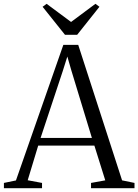

<svg xmlns="http://www.w3.org/2000/svg" viewBox="-28 -985 724 1005"><path d="M55.5 -40.5 303.5 -750H381.5L611 -41L676 -27.5V0H448.5V-27.5L523 -41L466 -223H172L117 -41.5L192 -27.5V0H-7.5V-27.5ZM453 -263 346 -614.5 324.5 -689 300.5 -613 184.5 -263ZM312 -803 195 -949.5 216 -965 344 -870 471.5 -965 492.5 -949.5 376 -803Z"/></svg>

Font: Merriweather 96pt Light
Style: Regular
Weight: 300
Version: Version 2.100